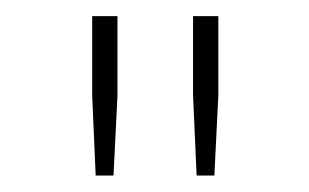

<svg xmlns="http://www.w3.org/2000/svg" viewBox="-20 -663 381 237"><path d="M218.3 -643.1V-544.9L222.7 -446.3H244.6L249.5 -544.9V-643.1ZM93.8 -643.1V-544.9L98.1 -446.3H120.1L125 -544.9V-643.1Z"/></svg>

Font: Estedad VF
Style: Regular
Weight: 100
Designer: Amin Abedi
Version: Version 7.3